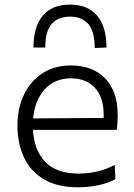

<svg xmlns="http://www.w3.org/2000/svg" viewBox="-20 -784 568 814"><path d="M310 10Q223 10 166.2 -23.8Q109.5 -57.5 81.8 -116.5Q54 -175.5 54 -251Q54 -325.5 81.8 -383Q109.5 -440.5 160.2 -473.5Q211 -506.5 280.5 -506.5Q372.5 -506.5 425.8 -451.8Q479 -397 479 -295.5Q479 -259.5 475 -233.5H120Q124 -147.5 171.8 -97.8Q219.5 -48 315 -48Q351.5 -48 391.2 -56.8Q431 -65.5 466 -85L469.5 -24.5Q441 -8.5 399.2 0.8Q357.5 10 310 10ZM281.5 -452Q211 -452 169 -404.5Q127 -357 120.5 -282L419.5 -284Q419.5 -290 419.5 -296.5Q419.5 -374 381.2 -413Q343 -452 281.5 -452ZM381.5 -580.5Q381.5 -651 354.2 -682.2Q327 -713.5 277 -713.5Q226.5 -713.5 199.2 -682.5Q172 -651.5 172 -582.5H122Q122 -671.5 161.5 -718Q201 -764.5 277 -764.5Q351.5 -764.5 391.5 -718Q431.5 -671.5 431.5 -582.5Z"/></svg>

Font: Heraclito Light
Style: Regular
Weight: 300
Designer: Kostas Bartsokas (font) & Cristiano Sobral (main changes)
Foundry: Kostas Bartsokas (font) & Cristiano Sobral (main changes)
Version: Version 1.00;July 8, 2020;FontCreator 13.0.0.2655 64-bit